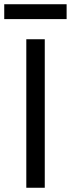

<svg xmlns="http://www.w3.org/2000/svg" viewBox="-39 -885 334 905"><path d="M172 -700V0H85V-700ZM275 -865V-795H-19V-865Z"/></svg>

Font: Pathway Extreme
Style: Regular
Weight: 400
Designer: Eduardo Rodriguez Tunni
Foundry: Eduardo Rodriguez Tunni
Version: Version 1.001;gftools[0.9.26]